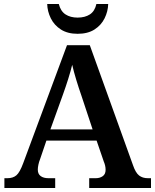

<svg xmlns="http://www.w3.org/2000/svg" viewBox="-20 -940 775 960"><path d="M2 0V-49H17Q45 -49 62 -63.5Q79 -78 96 -124L315 -714H429L645 -114Q658 -76 675.5 -62.5Q693 -49 719 -49H735V0H426V-49H459Q479 -49 493.5 -59Q508 -69 508 -91Q508 -102 505.5 -112.5Q503 -123 499 -132L463 -237H212L180 -143Q175 -131 172 -116.5Q169 -102 169 -92Q169 -70 183.5 -59.5Q198 -49 222 -49H256V0ZM232 -293H443L387 -462Q374 -499 361.5 -540Q349 -581 341 -616Q333 -583 321 -545Q309 -507 295 -468ZM368 -771Q318 -771 284.5 -792.5Q251 -814 234 -848.5Q217 -883 216 -920H274Q283 -884 307.5 -868Q332 -852 368 -852Q405 -852 429.5 -868Q454 -884 462 -920H521Q520 -883 503 -848.5Q486 -814 452.5 -792.5Q419 -771 368 -771Z"/></svg>

Font: Noto Serif Toto SemiBold
Style: Regular
Weight: 600
Designer: Monotype Design Team
Foundry: Monotype Imaging Inc.
Version: Version 2.001; ttfautohint (v1.8.4.7-5d5b)